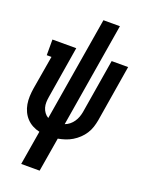

<svg xmlns="http://www.w3.org/2000/svg" viewBox="-171 -818 843 1106"><g transform="rotate(20 250.0 -265.0)"><path d="M103 205 138 -5Q115 -10 94.5 -21Q74 -32 58.5 -48.5Q43 -65 33 -86Q23 -107 19 -130.5Q15 -154 16 -178.5Q17 -203 21 -228L56 -434H27V-530H173L121 -213Q118 -196 117.5 -179Q117 -162 121.5 -146.5Q126 -131 135.5 -118Q145 -105 159 -97L265 -735H366L260 -96Q276 -102 289 -112.5Q302 -123 311.5 -137Q321 -151 326.5 -166Q332 -181 335 -197L390 -530H491L434 -183Q430 -161 423 -139.5Q416 -118 403.5 -98.5Q391 -79 373.5 -62.5Q356 -46 336 -34Q316 -22 294.5 -15Q273 -8 251 -4L216 205Z"/></g></svg>

Font: Iosevka Slab
Style: Bold Italic
Weight: 700
Italic angle: -9°
Monospace: yes
Designer: Belleve Invis
Foundry: Belleve Invis
Version: Version 11.1.0; ttfautohint (v1.8.3)